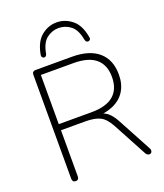

<svg xmlns="http://www.w3.org/2000/svg" viewBox="-166 -1040 986 1155"><g transform="rotate(-20 327.0 -462.5)"><path d="M117 6Q107 6 101.5 0Q96 -6 96 -16V-683Q96 -694 102 -699.5Q108 -705 118 -705H351Q462 -705 521 -654Q580 -603 580 -508Q580 -447 553 -403.5Q526 -360 474.5 -337.5Q423 -315 351 -315L362 -327H370Q408 -327 435.5 -307Q463 -287 487 -242L602 -28Q607 -20 606.5 -12Q606 -4 601.5 1Q597 6 590 6Q581 6 575.5 1.5Q570 -3 566 -10L450 -226Q422 -278 388 -295Q354 -312 295 -312H138V-16Q138 -6 133 0Q128 6 117 6ZM138 -351H347Q442 -351 489 -391Q536 -431 536 -509Q536 -586 489 -626Q442 -666 347 -666H138ZM194 -758Q187 -758 182 -763.5Q177 -769 178 -778Q192 -859 236 -895Q280 -931 334 -931Q388 -931 432.5 -895Q477 -859 490 -778Q492 -769 486.5 -763.5Q481 -758 474 -758Q471 -758 467 -760Q463 -762 460.5 -766Q458 -770 457 -775Q445 -842 410.5 -868.5Q376 -895 334 -895Q292 -895 257.5 -868.5Q223 -842 211 -775Q210 -770 207.5 -766Q205 -762 201.5 -760Q198 -758 194 -758Z"/></g></svg>

Font: Nunito ExtraLight ExtraLight
Style: Regular
Weight: 250
Version: Version 3.602